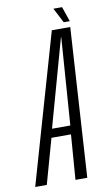

<svg xmlns="http://www.w3.org/2000/svg" viewBox="-123 -814 479 857"><g transform="rotate(-10 117.0 -385.0)"><path d="M-35 0H17.5L74.5 -203.5H163L147.5 0H201L243 -676H159.5ZM84 -243 194 -637.5H195.5L167 -243ZM218 -702H245.5L222.5 -769.5H183Z"/></g></svg>

Font: Anybody ExtraCondensed Light
Style: Italic
Weight: 300
Width: 2
Italic angle: -10°
Version: Version 1.113;gftools[0.9.25]